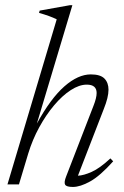

<svg xmlns="http://www.w3.org/2000/svg" viewBox="-20 -730 492 760"><path d="M92 -123 55 0H9.5L204.5 -653.5Q178.5 -666.5 134.5 -679L137 -688L257 -709.5H266.5L126 -241Q181 -341 235 -388.2Q289 -435.5 339.5 -435.5Q377.5 -435.5 393.5 -419Q409.5 -402.5 409.5 -375Q409.5 -345 391 -299L288.5 -34.5Q311.5 -35.5 343.2 -49.8Q375 -64 417 -103L428 -91.5Q376 -33.5 336.8 -11.8Q297.5 10 268.5 10Q243 10 237.8 1Q232.5 -8 242 -32L350 -311Q362.5 -342.5 362.5 -362Q362.5 -395 323.5 -395Q293.5 -395 260 -373.2Q226.5 -351.5 194.2 -313.2Q162 -275 135.2 -226Q108.5 -177 92 -123Z"/></svg>

Font: Newsreader Text Light
Style: Italic
Weight: 300
Italic angle: -17°
Designer: Hugues Gentile
Foundry: Production Type
Version: Version 1.001